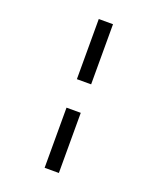

<svg xmlns="http://www.w3.org/2000/svg" viewBox="-168 -930 937 1140"><g transform="rotate(20 300.0 -360.0)"><path d="M255 -830H345V-450H255ZM255 110V-270H345V110Z"/></g></svg>

Font: JetBrainsMono NF
Style: Regular
Weight: 400
Monospace: yes
Designer: Philipp Nurullin, Konstantin Bulenkov
Foundry: JetBrains
Version: Version 1.0.2; ttfautohint (v1.8.3)